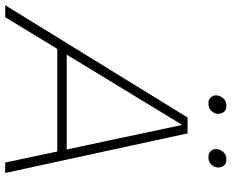

<svg xmlns="http://www.w3.org/2000/svg" viewBox="-139 -793 889 737"><g transform="rotate(90 305.5 -424.5)"><path d="M-43 0 388 -700H449L601 0H561L417 -677H415L3 0ZM103 -200 110 -236H535L528 -200ZM335 -780Q319 -780 311 -789Q303 -798 303 -809Q303 -823 313.5 -836Q324 -849 343 -849Q360 -849 367 -839Q374 -829 374 -818Q374 -804 363.5 -792Q353 -780 335 -780ZM541 -780Q525 -780 517 -789Q509 -798 509 -809Q509 -823 519.5 -836Q530 -849 549 -849Q566 -849 573 -839Q580 -829 580 -818Q580 -804 569.5 -792Q559 -780 541 -780Z"/></g></svg>

Font: REM Medium Thin
Style: Italic
Weight: 250
Italic angle: -11°
Version: Version 1.005;gftools[0.9.28]